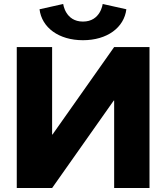

<svg xmlns="http://www.w3.org/2000/svg" viewBox="-20 -938 827 955"><path d="M490.7 -918.2C490.7 -918.2 480.5 -830.7 392.6 -830.7C304.7 -830.7 294.4 -918.2 294.4 -918.2L176.6 -891.9C187.8 -800.9 272 -738 392.6 -738C513.2 -738 597.3 -800.9 608.5 -891.9ZM547.8 -438H545.9L239.2 -2.8H63.4V-704H239.2V-268.8H241.1L547.8 -704H723.6V-2.8H547.8Z"/></svg>

Font: Hussar
Style: BdWide
Weight: 700
Foundry: Cannot Into Space Fonts
Version: Version 2.00